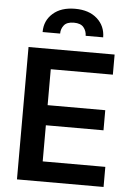

<svg xmlns="http://www.w3.org/2000/svg" viewBox="-62 -1004 733 1051"><g transform="rotate(5 304.0 -479.0)"><path d="M547.6 0H71.7V-727.3H544.7V-616.8H203.5V-419.4H520.2V-308.9H203.5V-110.4H547.6ZM474.1 -815.7H377.8Q377.5 -842 361.3 -861.9Q345.2 -881.7 307.9 -881.7Q269.2 -881.7 253.4 -861.7Q237.6 -841.6 237.6 -816.8V-815.7H141.3V-816.8Q141.3 -878.6 186.1 -918.3Q230.8 -958.1 307.9 -958.1Q384.2 -958.1 429 -918.1Q473.7 -878.2 474.1 -815.7Z"/></g></svg>

Font: Linik Sans SemiBold
Style: Regular
Weight: 600
Designer: Rasmus Andersson (font), Cristiano Sobral (main changes)
Foundry: rsms
Version: Version 3.018;June 1, 2022;FontCreator 14.0.0.2814 64-bit; t